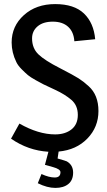

<svg xmlns="http://www.w3.org/2000/svg" viewBox="-20 -732 526 940"><path d="M446 -540 344 -530Q341 -576 313.5 -601Q286 -626 238.5 -626Q191 -626 164 -603Q137 -580 137 -544Q137 -496 168 -466Q199 -436 274 -398Q340 -364 364.5 -348.5Q389 -333 414 -310Q462 -267 462 -188.5Q462 -110 408 -54Q354 2 267 10L262 44Q304 56 307 58Q338 76 338 113Q338 150 314.5 169Q291 188 251 188Q211 188 165 165L183 120Q220 137 248 137Q276 137 276 111Q276 96 239.5 86Q203 76 200 75L217 11Q118 5 34 -53L75 -127Q168 -74 250 -74Q299 -74 330 -98.5Q361 -123 361 -169.5Q361 -216 329.5 -243Q298 -270 250.5 -292Q203 -314 192 -319.5Q181 -325 155 -339.5Q129 -354 117 -364Q105 -374 86.5 -392.5Q68 -411 60 -428Q37 -475 37 -524Q37 -604 97 -658Q157 -712 250 -712Q343 -712 391 -666Q439 -620 446 -540Z"/></svg>

Font: Magra
Style: Regular
Weight: 400
Designer: Viviana Monsalve
Foundry: Viviana Monsalve
Version: Version 1.001